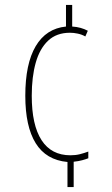

<svg xmlns="http://www.w3.org/2000/svg" viewBox="-20 -744 451 774"><path d="M271 -637Q289 -636 305 -631.5Q321 -627 334 -620L324 -597Q310 -605 293.5 -608.5Q277 -612 262 -612Q208 -612 174 -580Q140 -548 124 -491Q108 -434 108 -358Q108 -240 147.5 -179Q187 -118 264 -118Q285 -118 302.5 -122.5Q320 -127 336 -133V-106Q326 -102 311 -98Q296 -94 277 -92V10H252V-91Q166 -99 124 -166.5Q82 -234 82 -358Q82 -487 124 -558Q166 -629 246 -637V-724H271Z"/></svg>

Font: Noto Sans Telugu ExtraCondensed Thin
Style: Regular
Weight: 100
Width: 2
Designer: Jelle Bosma - Monotype Design Team
Foundry: Monotype Imaging Inc.
Version: Version 2.005; ttfautohint (v1.8.4.7-5d5b)